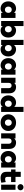

<svg xmlns="http://www.w3.org/2000/svg" viewBox="3020 -3820 871 6952"><g transform="rotate(90 3456.0 -344.5)"><path d="M30 -210Q30 -273 50 -324.5Q70 -376 105 -413Q140 -450 188 -470Q236 -490 292 -490Q342 -490 381.5 -469Q421 -448 446 -411V-470H630V50H446V-9Q421 30 381.5 50Q342 70 292 70Q236 70 188 50Q140 30 105 -7Q70 -44 50 -95.5Q30 -147 30 -210ZM218 -210Q218 -156 249.5 -121Q281 -86 332 -86Q383 -86 414.5 -121Q446 -156 446 -210Q446 -264 414.5 -299Q383 -334 332 -334Q281 -334 249.5 -299Q218 -264 218 -210Z M1340 -210Q1340 -147 1321 -95.5Q1302 -44 1268 -7Q1234 30 1186.5 50Q1139 70 1083 70Q1033 70 991 50Q949 30 924 -9V50H740V-760H924V-411Q949 -448 988.5 -469Q1028 -490 1078 -490Q1134 -490 1182 -470Q1230 -450 1265 -413Q1300 -376 1320 -324.5Q1340 -273 1340 -210ZM1152 -210Q1152 -264 1120.5 -299Q1089 -334 1038 -334Q987 -334 955.5 -299Q924 -264 924 -210Q924 -156 955.5 -121Q987 -86 1038 -86Q1089 -86 1120.5 -121Q1152 -156 1152 -210Z M2025 -210Q2025 -147 2006 -95.5Q1987 -44 1953 -7Q1919 30 1871.5 50Q1824 70 1768 70Q1718 70 1676 50Q1634 30 1609 -9V50H1425V-760H1609V-411Q1634 -448 1673.5 -469Q1713 -490 1763 -490Q1819 -490 1867 -470Q1915 -450 1950 -413Q1985 -376 2005 -324.5Q2025 -273 2025 -210ZM1837 -210Q1837 -264 1805.5 -299Q1774 -334 1723 -334Q1672 -334 1640.5 -299Q1609 -264 1609 -210Q1609 -156 1640.5 -121Q1672 -86 1723 -86Q1774 -86 1805.5 -121Q1837 -156 1837 -210Z M2085 -210Q2085 -273 2105 -324.5Q2125 -376 2160 -413Q2195 -450 2243 -470Q2291 -490 2347 -490Q2397 -490 2436.5 -469Q2476 -448 2501 -411V-470H2685V50H2501V-9Q2476 30 2436.5 50Q2397 70 2347 70Q2291 70 2243 50Q2195 30 2160 -7Q2125 -44 2105 -95.5Q2085 -147 2085 -210ZM2273 -210Q2273 -156 2304.5 -121Q2336 -86 2387 -86Q2438 -86 2469.5 -121Q2501 -156 2501 -210Q2501 -264 2469.5 -299Q2438 -334 2387 -334Q2336 -334 2304.5 -299Q2273 -264 2273 -210Z M3172 50V-228Q3172 -273 3147 -300.5Q3122 -328 3077 -328Q3032 -328 3007 -300.5Q2982 -273 2982 -228V50H2795V-470H2980V-416Q3000 -450 3038 -470Q3076 -490 3127 -490Q3235 -490 3297 -427Q3359 -364 3359 -245V50Z M3434 -210Q3434 -273 3454 -324.5Q3474 -376 3509 -413Q3544 -450 3592 -470Q3640 -490 3696 -490Q3746 -490 3785.5 -472Q3825 -454 3850 -421V-760H4034V50H3850V-9Q3825 30 3785.5 50Q3746 70 3696 70Q3640 70 3592 50Q3544 30 3509 -7Q3474 -44 3454 -95.5Q3434 -147 3434 -210ZM3622 -210Q3622 -156 3653.5 -121Q3685 -86 3736 -86Q3787 -86 3818.5 -121Q3850 -156 3850 -210Q3850 -264 3818.5 -299Q3787 -334 3736 -334Q3685 -334 3653.5 -299Q3622 -264 3622 -210Z M4119 -210Q4119 -273 4142 -324.5Q4165 -376 4205.5 -413Q4246 -450 4301 -470Q4356 -490 4421 -490Q4486 -490 4541 -470Q4596 -450 4636.5 -413Q4677 -376 4700 -324.5Q4723 -273 4723 -210Q4723 -147 4700 -95.5Q4677 -44 4636.5 -7Q4596 30 4541 50Q4486 70 4421 70Q4356 70 4301 50Q4246 30 4205.5 -7Q4165 -44 4142 -95.5Q4119 -147 4119 -210ZM4307 -210Q4307 -156 4338.5 -121Q4370 -86 4421 -86Q4472 -86 4503.5 -121Q4535 -156 4535 -210Q4535 -264 4503.5 -299Q4472 -334 4421 -334Q4370 -334 4338.5 -299Q4307 -264 4307 -210Z M5185 50V-228Q5185 -273 5160 -300.5Q5135 -328 5090 -328Q5045 -328 5020 -300.5Q4995 -273 4995 -228V50H4808V-470H4993V-416Q5013 -450 5051 -470Q5089 -490 5140 -490Q5248 -490 5310 -427Q5372 -364 5372 -245V50Z M5447 -210Q5447 -273 5467 -324.5Q5487 -376 5522 -413Q5557 -450 5605 -470Q5653 -490 5709 -490Q5759 -490 5798.5 -469Q5838 -448 5863 -411V-470H6047V50H5863V-9Q5838 30 5798.5 50Q5759 70 5709 70Q5653 70 5605 50Q5557 30 5522 -7Q5487 -44 5467 -95.5Q5447 -147 5447 -210ZM5635 -210Q5635 -156 5666.5 -121Q5698 -86 5749 -86Q5800 -86 5831.5 -121Q5863 -156 5863 -210Q5863 -264 5831.5 -299Q5800 -334 5749 -334Q5698 -334 5666.5 -299Q5635 -264 5635 -210Z M6574 -310H6384V-177Q6384 -152 6390 -136Q6396 -120 6406.5 -110.5Q6417 -101 6432 -97.5Q6447 -94 6464 -94Q6488 -94 6516.5 -100Q6545 -106 6572 -118L6596 45Q6556 57 6511.5 64Q6467 71 6424 71Q6321 71 6261.5 20Q6202 -31 6202 -144V-310H6117V-470H6202V-660H6384V-470H6574Z M6759 -542Q6735 -542 6714.5 -550.5Q6694 -559 6679 -574Q6664 -589 6655.5 -608.5Q6647 -628 6647 -651Q6647 -673 6655.5 -693Q6664 -713 6679 -728Q6694 -743 6714.5 -751.5Q6735 -760 6759 -760Q6783 -760 6803.5 -751.5Q6824 -743 6839 -728Q6854 -713 6862.5 -693Q6871 -673 6871 -651Q6871 -628 6862.5 -608.5Q6854 -589 6839 -574Q6824 -559 6803.5 -550.5Q6783 -542 6759 -542ZM6666 -470H6852V50H6666Z"/></g></svg>

Font: OA Gothic ExtraBold
Style: Regular
Weight: 800
Designer: Choi Chi-young, Lee Jaesang, Lee Juhyun, Han Dohee
Foundry: DDUNGSANG CORP.
Version: Version 1.000;Build 20210203